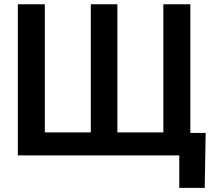

<svg xmlns="http://www.w3.org/2000/svg" viewBox="-20 -748 1024 924"><path d="M65.9 -727.5H195.8V-110.8H417V-727.5H544.9V-110.8H766.1V-727.5H896V0H65.9ZM842.8 156.2V0H802.7V-108.4H969.7L965.3 156.2Z"/></svg>

Font: Inter 24pt SemiBold
Style: Regular
Weight: 600
Designer: Rasmus Andersson
Foundry: rsms
Version: Version 4.001;git-66647c0bb